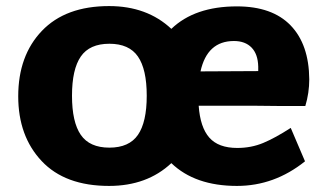

<svg xmlns="http://www.w3.org/2000/svg" viewBox="-20 -601 1078 632"><path d="M909 -252 813 -253H634Q639 -182 669 -148Q699 -114 761 -114Q807 -114 846.5 -130.5Q886 -147 937 -180L984 -70Q883 11 760 11Q622 11 544 -64Q464 11 339 11Q194 11 117 -71Q40 -153 40 -284Q40 -418 118 -499.5Q196 -581 339 -581Q464 -581 544 -506Q621 -580 760 -580Q876 -580 936.5 -517.5Q997 -455 998 -340Q998 -295 985 -252ZM640 -366 830 -367V-382Q829 -423 808 -444.5Q787 -466 750 -466Q662 -466 640 -366ZM246 -157Q275 -115 340 -115Q405 -115 434 -157Q463 -199 463 -286Q463 -373 434 -415Q405 -457 340 -457Q275 -457 246 -415Q217 -373 217 -286Q217 -199 246 -157Z"/></svg>

Font: Martel Sans Heavy
Style: Regular
Weight: 900
Designer: Dan Reynolds and Mathieu Réguer
Foundry: Dan Reynolds and Mathieu Réguer
Version: Version 1.001;PS 001.001;hotconv 1.0.70;makeotf.lib2.5.58329